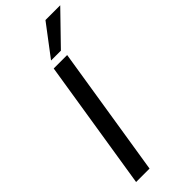

<svg xmlns="http://www.w3.org/2000/svg" viewBox="-303 -984 1020 1020"><g transform="rotate(-45 206.5 -474.5)"><path d="M34 0 151 -736H252L135 0ZM171 -776 302 -949H413L245 -776Z"/></g></svg>

Font: Mulish ExtraLight SemiBold
Style: Italic
Weight: 600
Italic angle: -9°
Version: Version 3.603